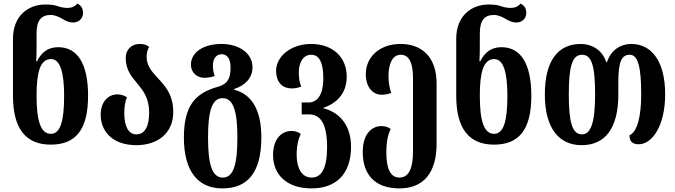

<svg xmlns="http://www.w3.org/2000/svg" viewBox="-20 -793 3750 1066"><path d="M262 10C402 10 469 -75 469 -261C469 -443 408 -531 303 -531C242 -531 208 -498 185 -452H181C183 -482 183 -523 183 -555V-607C183 -680 209 -710 262 -710C285 -710 310 -698 328 -687C345 -677 364 -668 386 -668C415 -668 441 -688 441 -721C441 -750 427 -765 409 -773C396 -757 378 -749 355 -749C337 -749 319 -752 300 -759C281 -765 263 -768 232 -768C137 -768 52 -706 52 -577V-261C52 -75 126 10 262 10ZM262 -50C204 -50 183 -127 183 -262C183 -389 202 -465 263 -465C315 -465 336 -389 336 -261C336 -119 315 -50 262 -50Z M738 13C852 13 942 -51 942 -171C942 -271 893 -320 851 -365C821 -398 794 -429 794 -478C794 -497 799 -518 808 -532C796 -543 781 -549 755 -549C709 -549 678 -516 678 -472C678 -405 710 -368 741 -331C774 -291 808 -250 808 -168C808 -91 784 -47 737 -47C693 -47 670 -92 670 -165C670 -199 674 -227 685 -253C668 -264 649 -269 632 -269C578 -269 539 -225 539 -156C539 -72 596 13 738 13Z M1215 253C1357 253 1431 162 1431 -30C1431 -182 1378 -270 1280 -295V-299C1343 -318 1382 -363 1382 -419C1382 -500 1304 -549 1210 -549C1106 -549 1040 -500 1040 -434C1040 -390 1074 -361 1115 -361C1134 -361 1155 -365 1172 -371C1168 -382 1162 -401 1162 -428C1162 -465 1179 -492 1211 -492C1242 -492 1260 -465 1260 -421C1260 -371 1254 -329 1189 -311C1064 -276 1001 -206 1001 -30C1001 162 1082 253 1215 253ZM1217 193C1157 193 1135 118 1135 -30C1135 -174 1156 -248 1216 -248C1276 -248 1298 -174 1298 -30C1298 118 1277 193 1217 193Z M1710 253C1844 253 1929 175 1929 22C1929 -115 1847 -175 1775 -192V-194C1848 -219 1905 -273 1905 -367C1905 -480 1823 -549 1707 -549C1594 -549 1513 -478 1513 -401C1513 -333 1551 -302 1599 -302C1615 -302 1634 -305 1652 -312C1643 -338 1639 -358 1639 -392C1639 -439 1659 -489 1708 -489C1751 -489 1775 -448 1775 -361C1775 -256 1736 -224 1692 -224H1655V-158H1695C1763 -158 1796 -100 1796 24C1796 140 1766 193 1710 193C1655 193 1627 140 1627 66C1627 11 1638 -25 1650 -49C1638 -59 1619 -66 1598 -66C1551 -66 1496 -30 1496 68C1496 175 1570 253 1710 253Z M2198 253C2330 253 2404 168 2404 5V-329C2404 -478 2321 -549 2204 -549C2090 -549 2011 -479 2011 -381C2011 -311 2048 -267 2099 -267C2115 -267 2134 -270 2152 -277C2142 -305 2137 -337 2137 -372C2137 -435 2157 -489 2205 -489C2250 -489 2273 -447 2273 -359V49C2273 138 2251 193 2198 193C2145 193 2125 138 2125 53C2125 -14 2137 -52 2149 -77C2137 -87 2118 -93 2098 -93C2050 -93 1994 -57 1994 52C1994 175 2060 253 2198 253Z M2723 10C2863 10 2930 -75 2930 -261C2930 -443 2869 -531 2764 -531C2703 -531 2669 -498 2646 -452H2642C2644 -482 2644 -523 2644 -555V-607C2644 -680 2670 -710 2723 -710C2746 -710 2771 -698 2789 -687C2806 -677 2825 -668 2847 -668C2876 -668 2902 -688 2902 -721C2902 -750 2888 -765 2870 -773C2857 -757 2839 -749 2816 -749C2798 -749 2780 -752 2761 -759C2742 -765 2724 -768 2693 -768C2598 -768 2513 -706 2513 -577V-261C2513 -75 2587 10 2723 10ZM2723 -50C2665 -50 2644 -127 2644 -262C2644 -389 2663 -465 2724 -465C2776 -465 2797 -389 2797 -261C2797 -119 2776 -50 2723 -50Z M3209 13C3339 13 3413 -79 3413 -269V-337C3413 -447 3430 -489 3476 -489C3521 -489 3540 -426 3540 -269C3540 -146 3518 -60 3475 -42C3475 -12 3487 8 3526 8C3602 8 3673 -97 3673 -269C3673 -458 3594 -549 3485 -549C3428 -549 3373 -518 3350 -448H3346C3324 -517 3264 -549 3205 -549C3078 -549 3005 -456 3005 -269C3005 -79 3085 13 3209 13ZM3211 -47C3157 -47 3138 -114 3138 -269C3138 -424 3157 -489 3211 -489C3264 -489 3284 -432 3284 -269C3284 -114 3261 -47 3211 -47Z"/></svg>

Font: Noto Serif Georgian ExtraCondensed Bold
Style: Regular
Weight: 700
Width: 2
Designer: Monotype Design Team, Akaki Razmadze
Foundry: Google LLC
Version: Version 2.003